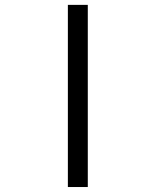

<svg xmlns="http://www.w3.org/2000/svg" viewBox="-20 -752 626 772"><path d="M333 0V-732.4H252.9V0Z"/></svg>

Font: Cascadia Code SemiLight
Style: Regular
Weight: 350
Monospace: yes
Designer: Aaron Bell
Foundry: Saja Typeworks
Version: Version 2404.023